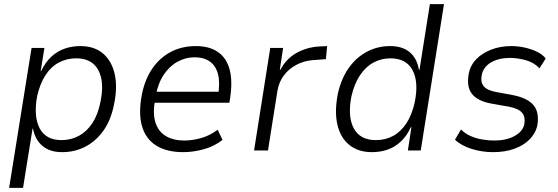

<svg xmlns="http://www.w3.org/2000/svg" viewBox="-20 -725 2690 925"><path d="M24 180 132 -494H194L176 -382H178Q199 -426 228 -452.5Q257 -479 292.5 -491Q328 -503 367 -503Q434 -503 476 -467.5Q518 -432 532.5 -368.5Q547 -305 529 -220Q514 -145 477.5 -94.5Q441 -44 390.5 -18Q340 8 279 8Q220 8 184.5 -22Q149 -52 139 -105L137 -106L91 180ZM276 -50Q322 -50 360 -70.5Q398 -91 425 -132Q452 -173 464 -234Q484 -331 453.5 -387.5Q423 -444 347 -444Q302 -444 264 -424Q226 -404 199.5 -363.5Q173 -323 159 -262Q141 -164 171 -107Q201 -50 276 -50Z M863 8Q784 8 733 -23.5Q682 -55 664 -117.5Q646 -180 664 -272Q679 -345 715 -396.5Q751 -448 804 -475.5Q857 -503 923 -503Q989 -503 1030 -474.5Q1071 -446 1086 -391Q1101 -336 1089 -255L1085 -230H707L716 -283H1054L1030 -260Q1041 -326 1030.5 -367Q1020 -408 991 -428.5Q962 -449 917 -449Q874 -449 835 -427.5Q796 -406 768.5 -364.5Q741 -323 730 -262L727 -244Q715 -178 729 -134.5Q743 -91 779 -69.5Q815 -48 868 -48Q904 -48 946 -59Q988 -70 1029 -100L1052 -51Q1011 -19 960 -5.5Q909 8 863 8Z M1204 0 1282 -494H1344L1328 -389H1331Q1358 -441 1407 -469Q1456 -497 1516 -501L1556 -503L1550 -440L1483 -435Q1442 -431 1406.5 -412Q1371 -393 1347.5 -361.5Q1324 -330 1317 -290L1271 0Z M1772 8Q1705 8 1662 -27.5Q1619 -63 1605 -126.5Q1591 -190 1608 -275Q1625 -349 1661.5 -399.5Q1698 -450 1749 -476.5Q1800 -503 1859 -503Q1920 -503 1955 -472.5Q1990 -442 1998 -389H2001L2051 -705H2119L2007 0H1945L1962 -112H1959Q1940 -70 1911 -43Q1882 -16 1847 -4Q1812 8 1772 8ZM1791 -50Q1837 -50 1874.5 -70.5Q1912 -91 1938.5 -132Q1965 -173 1978 -232Q1998 -330 1967.5 -387Q1937 -444 1861 -444Q1817 -444 1779 -423.5Q1741 -403 1714 -362Q1687 -321 1673 -261Q1654 -163 1684.5 -106.5Q1715 -50 1791 -50Z M2355 8Q2301 8 2251 -8Q2201 -24 2172 -52L2201 -101Q2221 -81 2247.5 -69.5Q2274 -58 2303.5 -53Q2333 -48 2361 -48Q2419 -48 2458.5 -69.5Q2498 -91 2506 -126Q2512 -162 2495 -182Q2478 -202 2432 -211L2347 -226Q2281 -238 2253.5 -273Q2226 -308 2239 -374Q2247 -412 2275 -440.5Q2303 -469 2346.5 -486Q2390 -503 2445 -503Q2475 -503 2507 -496Q2539 -489 2566.5 -476Q2594 -463 2609 -443L2579 -396Q2553 -424 2513 -435Q2473 -446 2437 -446Q2383 -446 2346 -424.5Q2309 -403 2301 -364Q2294 -330 2310 -310Q2326 -290 2369 -282L2450 -267Q2522 -253 2551 -217.5Q2580 -182 2568 -117Q2559 -81 2530.5 -52.5Q2502 -24 2457.5 -8Q2413 8 2355 8Z"/></svg>

Font: Nunito Sans 7pt SemiCondensed Light
Style: Italic
Weight: 300
Width: 4
Italic angle: -9°
Designer: Vernon Adams
Foundry: Vernon Adams
Version: Version 3.101;gftools[0.9.27]